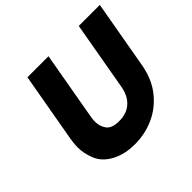

<svg xmlns="http://www.w3.org/2000/svg" viewBox="-166 -899 1103 1103"><g transform="rotate(-45 385.5 -347.5)"><path d="M354 -702 280 -282Q277 -263 277 -246Q277 -209 298 -180Q319 -151 379 -151Q439 -151 477 -185Q515 -219 526 -282L600 -702H771L697 -283Q680 -189 628.5 -124Q577 -59 504 -26Q431 7 348 7Q265 7 205 -25.5Q145 -58 123.5 -110.5Q102 -163 102 -214Q102 -246 109 -283L183 -702Z"/></g></svg>

Font: Fz Poppins
Style: Bold Italic
Weight: 700
Italic angle: -10°
Designer: Ninad Kale (Devanagari), Jonny Pinhorn (Latin)
Foundry: Indian Type Foundry
Version: Vit hóa bi Vntype.Com & FontZin.Com